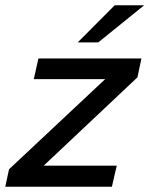

<svg xmlns="http://www.w3.org/2000/svg" viewBox="-46 -710 568 730"><path d="M502 -689.9 327.6 -548.8H249.5L390.1 -689.9ZM82.5 -409.2 100.1 -487.8H491.7L476.6 -416L120.1 -80.1H397.9L379.4 0H-25.9L-11.7 -66.4L354 -409.2Z"/></svg>

Font: HK Grotesk Medium Italic
Style: Regular
Weight: 500
Italic angle: -13°
Designer: Alfredo Marco Pradil and Stefan Peev
Foundry: Hanken Design Co.
Version: Version 1.000;PS 001.000;hotconv 1.0.88;makeotf.lib2.5.64775